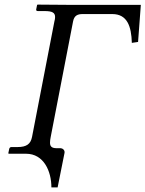

<svg xmlns="http://www.w3.org/2000/svg" viewBox="-20 -667 631 833"><path d="M93 0C170 0 203 76 203 146H230L260 -4C262 -17 250 -24 243 -24H226C203 -24 197 -33 197 -48C197 -55 198 -63 200 -73L297 -574C302 -600 317 -606 339 -606H467C532 -606 550 -553 552 -481L579 -485L591 -646H271C258 -646 144 -647 144 -647L141 -646L137 -626C136 -622 139 -619 144 -619H173C207 -619 219 -612 219 -593C219 -587 218 -581 216 -574L119 -73C113 -42 95 -29 56 -29H29C25 -29 21 -26 20 -21L16 -2L18 0Z"/></svg>

Font: Libertinus Serif
Style: Italic
Weight: 400
Italic angle: -12°
Designer: Philipp H. Poll, Khaled Hosny
Foundry: Caleb Maclennan
Version: Version 7.050;RELEASE